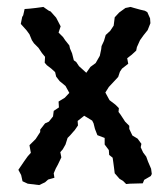

<svg xmlns="http://www.w3.org/2000/svg" viewBox="-20 -526 485 554"><path d="M60 4 45 -3 41 -21 33 -36 50 -61 60 -75 69 -85 65 -107 72 -114 83 -125 96 -145V-152L110 -170L121 -175L133 -190L135 -206L150 -216L149 -233L167 -244L180 -258L169 -278L152 -292L142 -305L139 -318L128 -328L115 -338L109 -345L110 -362L101 -373L91 -388L78 -401L72 -410L65 -427L57 -438L40 -457L44 -477L47 -482L51 -500L65 -501L83 -503L105 -506L121 -495L126 -493L142 -475L155 -450L149 -432L162 -419L168 -410L180 -395L182 -386L188 -372L193 -352L200 -347L208 -335L218 -326L229 -316L241 -333L256 -344L264 -358L268 -365L272 -384L273 -393L280 -408L285 -425L298 -437L308 -452L311 -476L324 -490L342 -503L356 -506L385 -498L398 -495L405 -491L413 -473L414 -459L406 -439L394 -424L384 -410L375 -390L373 -380L360 -368L347 -358L350 -342L332 -328L326 -319L321 -304L308 -290L294 -275L284 -259L296 -237L313 -224L323 -214L322 -203L328 -195L341 -175L353 -163V-154L362 -135L377 -126L388 -111L386 -101L393 -86L402 -74L407 -60L416 -39L418 -24L415 -18L396 -7L392 3L355 4L344 5L335 -4L325 -10L311 -26L309 -42L307 -57L305 -71L295 -79L294 -93L282 -109V-128L261 -136L254 -154L250 -170L246 -178L223 -192L204 -177L205 -164L196 -151L182 -135L175 -128L169 -109L161 -95L154 -87L157 -72L147 -51L141 -40L135 -26L137 -13L119 -8L110 0L93 8Z"/></svg>

Font: Winky Rough
Style: Regular
Weight: 400
Designer: Simon Atzbach
Foundry: typofactur
Version: Version 1.206